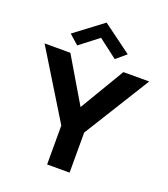

<svg xmlns="http://www.w3.org/2000/svg" viewBox="-158 -1002 972 1113"><g transform="rotate(20 327.5 -445.5)"><path d="M496.1 -654.3 332 -378.9 168.9 -654.3H9.8L263.7 -240.2V0H402.3V-247.1L655.3 -654.3ZM191.4 -708 306.6 -796.9 422.9 -708 484.4 -759.8 306.6 -890.6 132.8 -759.8Z"/></g></svg>

Font: Sen-gleads
Style: Bold
Weight: 700
Designer: Kosal Sen, Philatype
Foundry: Philatype
Version: Version 1.004; ttfautohint (v1.8.3)